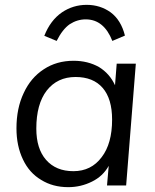

<svg xmlns="http://www.w3.org/2000/svg" viewBox="-20 -766 640 793"><path d="M541 -503 501 0H422L429 -81Q405 -38 360 -16Q314 7 262 7Q198 7 150 -23Q101 -52 75 -107Q48 -163 48 -236Q48 -319 78 -382Q107 -445 161 -480Q214 -515 284 -515Q343 -515 389 -489Q433 -462 455 -414L462 -503ZM283 -59Q357 -59 400 -117Q443 -173 443 -272Q443 -358 404 -403Q365 -448 292 -448Q217 -448 173 -392Q130 -336 130 -235Q130 -152 170 -106Q211 -59 283 -59ZM338 -746Q394 -746 437 -715Q480 -683 496 -619L444 -597Q409 -686 334 -686Q299 -686 268 -666Q238 -645 214 -597L163 -618Q188 -682 236 -715Q282 -746 338 -746Z"/></svg>

Font: PRinguin Sans
Style: Italic
Weight: 400
Designer: Vernon Adams
Foundry: Vernon Adams
Version: ""